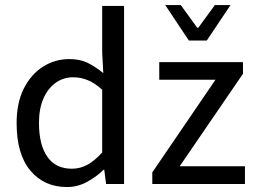

<svg xmlns="http://www.w3.org/2000/svg" viewBox="-20 -735 1023 767"><path d="M247.6 12.2Q156.7 12.2 101.6 -53.2Q46.4 -118.7 46.4 -243.2Q46.4 -324.7 75.4 -381.8Q104.5 -439 152.3 -469Q200.2 -499 256.8 -499Q299.3 -499 329.8 -484.1Q360.4 -469.2 392.6 -442.9L388.2 -525.9V-711.4H475.6V0H403.8L396.5 -56.6H393.6Q365.2 -28.8 327.6 -8.3Q290 12.2 247.6 12.2ZM267.1 -61Q300.3 -61 329.6 -77.1Q358.9 -93.3 388.2 -126V-376.5Q358.4 -403.8 330.1 -415Q301.8 -426.3 272.5 -426.3Q233.4 -426.3 202.4 -404.3Q171.4 -382.3 153.6 -341.6Q135.7 -300.8 135.7 -244.1Q135.7 -156.2 169.2 -108.6Q202.6 -61 267.1 -61ZM588.4 0V-46.4L840.8 -416.5H616.2V-486.8H950.7V-440.4L697.8 -70.8H958.5V0ZM734.4 -573.2 640.1 -714.8H702.1L768.1 -624H772L838.4 -714.8H900.9L806.2 -573.2Z"/></svg>

Font: Varta Light Medium
Style: Regular
Weight: 500
Version: Version 1.004